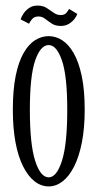

<svg xmlns="http://www.w3.org/2000/svg" viewBox="-20 -657 352 688"><path d="M154.5 11Q127.5 11 104 -7.2Q80.5 -25.5 62.8 -60.8Q45 -96 35.5 -147Q26 -198 26 -263.5Q26 -335 36.2 -385.2Q46.5 -435.5 64.5 -467Q82.5 -498.5 105.8 -513Q129 -527.5 154.5 -527.5Q179.5 -527.5 202.5 -513Q225.5 -498.5 243.8 -467Q262 -435.5 272.8 -385.2Q283.5 -335 283.5 -263.5Q283.5 -198 273.5 -147Q263.5 -96 245.8 -60.8Q228 -25.5 204.5 -7.2Q181 11 154.5 11ZM154.5 -21.5Q183 -21.5 202 -80.8Q221 -140 221 -263.5Q221 -385 202 -440.2Q183 -495.5 154.5 -495.5Q125 -495.5 106 -440.2Q87 -385 87 -263.5Q87 -140 106 -80.8Q125 -21.5 154.5 -21.5ZM198 -564Q178.5 -564 165.5 -572.5Q152.5 -581 141.8 -589.5Q131 -598 118 -598Q102.5 -598 94.5 -588Q86.5 -578 84 -572L54 -587.5Q56.5 -596.5 64.2 -608.2Q72 -620 84.5 -628.5Q97 -637 114 -637Q134 -637 147.2 -628.5Q160.5 -620 172.2 -611.5Q184 -603 197.5 -603Q211 -603 217.8 -611Q224.5 -619 227.5 -625L257 -607Q254.5 -599 246.8 -589Q239 -579 226.8 -571.5Q214.5 -564 198 -564Z"/></svg>

Font: Imbue Light
Style: Regular
Weight: 300
Designer: Tyler Finck
Foundry: Etcetera Type Company
Version: Version 1.102